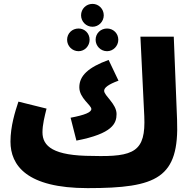

<svg xmlns="http://www.w3.org/2000/svg" viewBox="-20 -949 987 990"><path d="M457 -811C489 -811 515 -838 515 -870C515 -903 489 -929 457 -929C424 -929 398 -903 398 -870C398 -838 424 -811 457 -811ZM385 -685C417 -685 442 -712 442 -744C442 -777 417 -802 385 -802C352 -802 326 -777 326 -744C326 -712 352 -685 385 -685ZM532 -685C564 -685 590 -712 590 -744C590 -777 564 -802 532 -802C499 -802 473 -777 473 -744C473 -712 499 -685 532 -685ZM432 21C791 21 905 -31 893 -332L876 -760H704L724 -349C732 -168 673 -139 458 -145C254 -145 199 -195 199 -267C199 -306 210 -349 220 -389L75 -425C58 -374 34 -298 34 -219C34 -96 118 21 432 21ZM374 -224C561 -260 581 -313 581 -361C581 -414 517 -455 517 -481C517 -497 539 -514 591 -533L540 -640C436 -602 389 -559 389 -499C389 -443 451 -407 451 -387C451 -370 418 -356 344 -342Z"/></svg>

Font: Noto Sans Arabic SemCond Blk
Style: Regular
Weight: 900
Width: 4
Designer: Monotype Design Team, Nadine Chahine, Nizar Qandah and Khaled Hosny
Foundry: Monotype Imaging Inc.
Version: Version 2.012